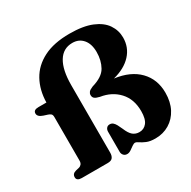

<svg xmlns="http://www.w3.org/2000/svg" viewBox="-164 -894 1069 1072"><g transform="rotate(-30 370.0 -358.5)"><path d="M716.5 -179.5Q716.5 -120.5 693.8 -77Q671 -33.5 631.2 -9.5Q591.5 14.5 541 14.5Q506.5 14.5 485 5.2Q463.5 -4 450.8 -13Q438 -22 430.5 -22.5Q421 -22.5 409.8 -14.2Q398.5 -6 386 2.5Q373.5 11 361.5 11Q347 11 338.5 1.5Q330 -8 330 -21V-150.5Q330 -164 337.5 -173Q345 -182 357.5 -182Q370.5 -182 379 -174.5Q387.5 -167 394 -155L409 -124Q423 -89.5 440.2 -75.2Q457.5 -61 481.5 -61Q511 -61 529.5 -84.2Q548 -107.5 548 -158Q548 -235 503.8 -283Q459.5 -331 388 -342Q366 -347 356.8 -354.5Q347.5 -362 347.5 -376.5Q347.5 -386.5 354.2 -395.2Q361 -404 382 -412.5Q451.5 -432.5 474.5 -473.5Q497.5 -514.5 497.5 -568.5Q497.5 -620.5 472.2 -650.2Q447 -680 404.5 -680Q345 -680 313.5 -628Q282 -576 282 -478V-43.5Q282 -23.5 273 -11.8Q264 0 241.5 0H74Q41.5 0 41.5 -23.5Q41.5 -46 66.5 -52.5L87.5 -57.5Q98 -60 104.8 -68.2Q111.5 -76.5 111.5 -91V-371Q111.5 -386 104.8 -391.8Q98 -397.5 87.5 -401L62.5 -409Q29.5 -420 29.5 -441Q29.5 -464 62 -464H113.5Q115 -543.5 148.5 -604Q182 -664.5 248.8 -698.5Q315.5 -732.5 416.5 -732.5Q504 -732.5 559.2 -709.8Q614.5 -687 640.2 -648.8Q666 -610.5 666 -564.5Q666 -501.5 624.5 -456.2Q583 -411 507 -391.5Q607 -378.5 661.8 -322.2Q716.5 -266 716.5 -179.5Z"/></g></svg>

Font: Fraunces 9pt
Style: Bold
Weight: 700
Version: Version 1.000;[b76b70a41]